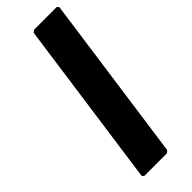

<svg xmlns="http://www.w3.org/2000/svg" viewBox="-288 -898 936 936"><g transform="rotate(-45 180.0 -430.0)"><path d="M62 2 70 12H227L239 2L360 -862L352 -872H195L183 -862Z"/></g></svg>

Font: Hussar Woodtype
Style: UltraObl
Weight: 900
Foundry: Cannot Into Space Fonts
Version: Version 1.07